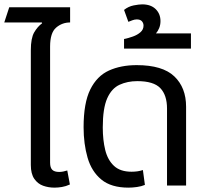

<svg xmlns="http://www.w3.org/2000/svg" viewBox="-33 -860 964 890"><path d="M219.2 9.8Q191.9 9.8 167 1Q142.1 -7.8 126 -31Q109.9 -54.2 109.9 -95.2V-627Q109.9 -683.1 125.5 -710Q141.1 -736.8 162.1 -752L161.1 -755.9H-13.2L9.8 -826.2H292V-755.9Q254.9 -755.9 227.1 -731.9Q199.2 -708 199.2 -644V-106Q199.2 -83 209.2 -73Q219.2 -63 241.2 -63Q250 -63 260 -64.9Q270 -66.9 278.8 -69.8L291 -4.9Q272 3.9 253.9 6.8Q235.8 9.8 219.2 9.8Z M562.5 9.8Q482.4 9.8 437 -27.6Q391.6 -64.9 373 -128.9Q354.5 -192.9 354.5 -270Q354.5 -382.8 385.5 -445.3Q416.5 -507.8 471.9 -533Q527.3 -558.1 600.6 -558.1Q720.2 -558.1 774.9 -506.1Q829.6 -454.1 829.6 -365.2V0H741.2V-356.9Q741.2 -418.9 710.2 -451.4Q679.2 -483.9 603.5 -483.9Q557.6 -483.9 521 -467Q484.4 -450.2 463.9 -404.1Q443.4 -357.9 443.4 -269Q443.4 -210.9 454.8 -164.6Q466.3 -118.2 495.4 -91.1Q524.4 -64 576.7 -64Q591.3 -64 604.5 -65.9Q617.7 -67.9 629.4 -71.8L638.7 -2.9Q622.6 3.9 602.1 6.8Q581.5 9.8 562.5 9.8Z M542 -634.8V-679.2Q562 -683.1 583 -690.7Q604 -698.2 618.2 -710.7Q632.3 -723.1 632.3 -741.2Q632.3 -752.9 624.8 -761.5Q617.2 -770 601.1 -770Q591.3 -770 580.8 -766.1Q570.3 -762.2 562 -758.8L542 -814Q562 -830.1 586.7 -835Q611.3 -839.8 626 -839.8Q666 -839.8 688.5 -817.9Q710.9 -795.9 710.9 -762.2Q710.9 -745.1 705.1 -730.5Q699.2 -715.8 689.9 -705.1H852.1V-634.8Z"/></svg>

Font: Kurinto Seri
Style: Regular
Weight: 400
Designer: Kurinto was developed by Clint Goss from a range of fonts that are compatible with the SIL Open Font License Version 1.1
Foundry: Clinton F. Goss
Version: Version 2.196; July 25, 2020